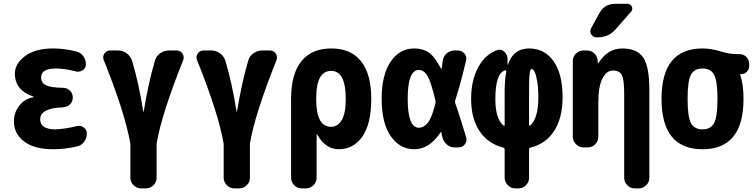

<svg xmlns="http://www.w3.org/2000/svg" viewBox="-20 -790 4040 1029"><path d="M392.6 -114.3Q412.1 -119.1 428.7 -106.9Q445.3 -94.7 445.3 -75.2Q445.3 -49.8 430.7 -29.8Q416 -9.8 391.6 -4.9Q328.1 9.8 264.6 9.8Q164.1 9.8 109.4 -31.7Q54.7 -73.2 54.7 -139.6Q54.7 -188.5 85 -225.6Q115.2 -262.7 159.2 -268.6Q160.2 -268.6 160.2 -269.5Q160.2 -271.5 158.2 -272.5Q60.5 -305.7 59.6 -394.5Q59.6 -449.2 114.7 -489.7Q169.9 -530.3 264.6 -530.3Q325.2 -530.3 387.7 -514.6Q412.1 -508.8 426.3 -489.3Q440.4 -469.7 440.4 -445.3Q440.4 -425.8 423.8 -414.1Q407.2 -402.3 386.7 -407.2Q327.1 -422.9 280.3 -422.9Q200.2 -422.9 200.2 -375Q200.2 -346.7 225.6 -333.5Q251 -320.3 318.4 -319.3Q340.8 -318.4 355.5 -303.7Q370.1 -289.1 370.1 -267.1Q370.1 -245.1 355 -230.5Q339.8 -215.8 318.4 -214.8Q195.3 -210.9 195.3 -150.4Q195.3 -97.7 275.4 -96.7Q324.2 -97.7 392.6 -114.3Z M926.8 -519.5Q946.3 -519.5 957.5 -503.4Q968.8 -487.3 961.9 -467.8Q905.3 -327.1 868.7 -212.4Q832 -97.7 819.3 -19.5V163.1Q819.3 186.5 802.2 203.1Q785.2 219.7 761.7 219.7H736.3Q712.9 219.7 695.8 202.6Q678.7 185.5 678.7 163.1V-19.5Q650.4 -183.6 536.1 -467.8Q528.3 -486.3 539.6 -502.9Q550.8 -519.5 571.3 -519.5H612.3Q637.7 -519.5 658.2 -504.9Q678.7 -490.2 687.5 -465.8Q723.6 -345.7 748 -191.4Q748 -190.4 749 -190.4Q750 -190.4 750 -191.4Q775.4 -346.7 810.5 -465.8Q817.4 -490.2 838.9 -504.9Q860.4 -519.5 885.7 -519.5Z M1426.8 -519.5Q1446.3 -519.5 1457.5 -503.4Q1468.8 -487.3 1461.9 -467.8Q1405.3 -327.1 1368.7 -212.4Q1332 -97.7 1319.3 -19.5V163.1Q1319.3 186.5 1302.2 203.1Q1285.2 219.7 1261.7 219.7H1236.3Q1212.9 219.7 1195.8 202.6Q1178.7 185.5 1178.7 163.1V-19.5Q1150.4 -183.6 1036.1 -467.8Q1028.3 -486.3 1039.6 -502.9Q1050.8 -519.5 1071.3 -519.5H1112.3Q1137.7 -519.5 1158.2 -504.9Q1178.7 -490.2 1187.5 -465.8Q1223.6 -345.7 1248 -191.4Q1248 -190.4 1249 -190.4Q1250 -190.4 1250 -191.4Q1275.4 -346.7 1310.5 -465.8Q1317.4 -490.2 1338.9 -504.9Q1360.4 -519.5 1385.7 -519.5Z M1754.9 -110.4Q1790 -110.4 1811.5 -146.5Q1833 -182.6 1833 -259.8Q1833 -410.2 1754.9 -410.2Q1674.8 -410.2 1674.8 -264.6V-254.9Q1674.8 -110.4 1754.9 -110.4ZM1969.7 -259.8Q1969.7 -127 1922.4 -58.6Q1875 9.8 1794.9 9.8Q1724.6 9.8 1679.7 -69.3Q1679.7 -70.3 1677.7 -70.3Q1676.8 -70.3 1676.8 -69.3V163.1Q1676.8 186.5 1659.7 203.1Q1642.6 219.7 1620.1 219.7H1596.7Q1573.2 219.7 1556.6 202.6Q1540 185.5 1540 163.1V-259.8Q1540 -393.6 1595.2 -461.9Q1650.4 -530.3 1755.4 -530.3Q1860.4 -530.3 1915 -461.9Q1969.7 -393.6 1969.7 -259.8Z M2313.5 -235.4Q2315.4 -244.1 2313.5 -252Q2290 -351.6 2271 -383.3Q2252 -415 2224.6 -415Q2165 -415 2165 -260.3Q2165 -105.5 2224.6 -105.5Q2252 -105.5 2273.4 -132.8Q2294.9 -160.2 2313.5 -235.4ZM2419.9 -237.3Q2442.4 -173.8 2478.5 -53.7Q2484.4 -34.2 2471.7 -17.1Q2459 0 2438.5 0H2417Q2391.6 0 2374 -16.1Q2356.4 -32.2 2350.6 -55.7Q2349.6 -59.6 2347.7 -67.4Q2345.7 -75.2 2345.7 -79.1Q2345.7 -81.1 2343.8 -81.5Q2341.8 -82 2340.8 -80.1Q2281.2 9.8 2200.2 9.8Q2123 9.8 2074.2 -60.1Q2025.4 -129.9 2025.4 -259.8Q2025.4 -387.7 2073.2 -459Q2121.1 -530.3 2200.2 -530.3Q2245.1 -530.3 2276.9 -509.3Q2308.6 -488.3 2342.8 -423.8Q2343.8 -422.9 2345.7 -422.9Q2347.7 -422.9 2347.7 -424.8Q2348.6 -430.7 2350.1 -443.8Q2351.6 -457 2352.5 -462.9Q2355.5 -487.3 2373.5 -503.4Q2391.6 -519.5 2417 -519.5H2432.6Q2455.1 -519.5 2469.2 -502.9Q2483.4 -486.3 2477.5 -464.8Q2448.2 -337.9 2419.9 -252.9Q2417 -245.1 2419.9 -237.3Z M2821.3 -117.2Q2865.2 -155.3 2865.2 -269.5Q2865.2 -316.4 2859.4 -352.1Q2853.5 -387.7 2845.7 -403.8Q2837.9 -419.9 2830.1 -419.9Q2825.2 -419.9 2823.2 -416.5Q2821.3 -413.1 2818.8 -397.5Q2816.4 -381.8 2815.9 -350.1Q2815.4 -318.4 2815.4 -259.8V-121.1Q2815.4 -119.1 2817.4 -117.7Q2819.3 -116.2 2821.3 -117.2ZM2684.6 -299.8Q2684.6 -359.4 2693.4 -406.2Q2694.3 -409.2 2692.4 -411.6Q2690.4 -414.1 2686.5 -413.1Q2634.8 -396.5 2634.8 -259.8Q2634.8 -152.3 2678.7 -117.2Q2684.6 -113.3 2684.6 -121.1ZM2815.4 -530.3Q2898.4 -530.3 2946.8 -461.9Q2995.1 -393.6 2995.1 -269.5Q2995.1 -159.2 2950.7 -89.4Q2906.2 -19.5 2823.2 1Q2815.4 2.9 2815.4 11.7V163.1Q2815.4 186.5 2798.3 203.1Q2781.2 219.7 2757.8 219.7H2742.2Q2718.8 219.7 2701.7 202.6Q2684.6 185.5 2684.6 163.1V11.7Q2684.6 2.9 2676.8 1Q2593.8 -20.5 2549.3 -88.4Q2504.9 -156.2 2504.9 -259.8Q2504.9 -360.4 2543 -429.7Q2581.1 -499 2644.5 -521.5Q2666 -528.3 2683.1 -512.7Q2700.2 -497.1 2700.2 -472.7V-444.3Q2701.2 -444.3 2702.1 -443.4Q2730.5 -530.3 2815.4 -530.3Z M3460 -309.6V163.1Q3460 186.5 3442.9 203.1Q3425.8 219.7 3403.3 219.7H3381.8Q3358.4 219.7 3341.8 202.6Q3325.2 185.5 3325.2 163.1V-290Q3325.2 -364.3 3312.5 -388.2Q3299.8 -412.1 3265.1 -412.1Q3230.5 -412.1 3208.5 -369.1Q3186.5 -326.2 3186.5 -237.3V-56.6Q3186.5 -33.2 3169.9 -16.6Q3153.3 0 3129.9 0H3107.4Q3084 0 3066.9 -17.1Q3049.8 -34.2 3049.8 -56.6V-462.9Q3049.8 -486.3 3066.9 -502.9Q3084 -519.5 3107.4 -519.5H3125Q3149.4 -519.5 3166 -503.4Q3182.6 -487.3 3183.6 -462.9V-451.2Q3183.6 -450.2 3184.6 -450.2Q3186.5 -450.2 3186.5 -451.2Q3236.3 -530.3 3314.9 -530.3Q3393.6 -530.3 3426.8 -482.4Q3460 -434.6 3460 -309.6ZM3277.3 -769.5H3342.8Q3359.4 -769.5 3366.2 -754.9Q3373 -740.2 3362.3 -727.5L3278.3 -631.8Q3241.2 -589.8 3182.6 -589.8H3176.8Q3158.2 -589.8 3148.4 -606.4Q3138.7 -623 3148.4 -639.6L3192.4 -719.7Q3219.7 -769.5 3277.3 -769.5Z M3683.1 -130.4Q3701.2 -96.7 3745.1 -96.7Q3789.1 -96.7 3807.1 -130.4Q3825.2 -164.1 3825.2 -260.3Q3825.2 -356.4 3807.1 -389.6Q3789.1 -422.9 3745.1 -422.9Q3701.2 -422.9 3683.1 -389.6Q3665 -356.4 3665 -260.3Q3665 -164.1 3683.1 -130.4ZM3942.4 -500Q3964.8 -500 3980 -484.9Q3995.1 -469.7 3995.1 -447.3V-434.6Q3995.1 -418 3982.4 -405.3Q3969.7 -392.6 3953.1 -392.6H3947.3Q3946.3 -392.6 3946.3 -391.6V-390.6Q3947.3 -389.6 3947.3 -388.7Q3964.8 -335 3964.8 -259.8Q3964.8 9.8 3745.1 9.8Q3525.4 9.8 3525.4 -260.3Q3525.4 -530.3 3745.1 -530.3Q3790 -530.3 3840.3 -515.1Q3890.6 -500 3924.8 -500Z"/></svg>

Font: Rounded Mgen+ 1m bold
Style: Bold
Weight: 700
Designer: [Source Han Sans]
Ryoko NISHIZUKA  (kana & ideographs); Paul D. Hunt (Latin, Greek & Cyrillic); Wenlong ZHANG  (bopomofo
Version: Version 1.059.20150602